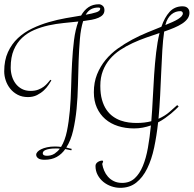

<svg xmlns="http://www.w3.org/2000/svg" viewBox="-20 -735 920 912"><path d="M318.8 -21Q311.5 -22.5 304.4 -23.9Q297.4 -25.4 290 -26.9Q273.4 -2.9 249.3 10.5Q225.1 23.9 191.9 23.9Q170.9 23.9 161.4 16.8Q151.9 9.8 151.9 0Q151.9 -6.8 158 -13.7Q164.1 -20.5 175.5 -26.1Q187 -31.7 203.6 -35.4Q220.2 -39.1 241.2 -39.1Q248.5 -39.1 255.9 -38.6Q263.2 -38.1 270 -37.1Q288.6 -66.9 297.9 -111.8Q307.1 -156.7 311.8 -210.2Q316.4 -263.7 317.9 -322Q319.3 -380.4 322.3 -436.8Q325.2 -493.2 331.5 -543.9Q337.9 -594.7 352.1 -632.8Q319.3 -629.4 282.7 -625.7Q246.1 -622.1 210.4 -614.3Q174.8 -606.4 142.3 -592.5Q109.9 -578.6 85 -555.4Q60.1 -532.2 45.4 -497.8Q30.8 -463.4 30.8 -414.1Q30.8 -393.6 36.6 -373.5Q42.5 -353.5 54.2 -337.9Q65.9 -322.3 83.7 -312.7Q101.6 -303.2 125 -303.2Q146 -303.2 161.4 -309.1Q176.8 -314.9 187.7 -323.2Q198.7 -331.5 206.3 -340.6Q213.9 -349.6 219.2 -356L224.1 -353Q219.7 -345.7 210.9 -332.3Q202.1 -318.8 188.5 -305.9Q174.8 -293 156 -283.4Q137.2 -273.9 112.8 -273.9Q85 -273.9 64 -284.9Q43 -295.9 28.8 -313.5Q14.6 -331.1 7.3 -352.8Q0 -374.5 0 -396Q0 -448.7 17.8 -487.5Q35.6 -526.4 65.2 -554Q94.7 -581.5 133.1 -599.9Q171.4 -618.2 211.9 -629.9Q252.4 -641.6 292.2 -648.7Q332 -655.8 365.2 -661.1Q379.4 -686.5 400.1 -700.7Q420.9 -714.8 450.2 -714.8Q459 -714.8 467.5 -707.8Q476.1 -700.7 476.1 -687Q476.1 -673.8 468.5 -665Q460.9 -656.2 447.3 -650.4Q433.6 -644.5 415.3 -641.1Q397 -637.7 375 -634.8Q363.8 -599.6 359.6 -550.8Q355.5 -502 353.5 -446.3Q351.6 -390.6 350.3 -331.5Q349.1 -272.5 343.8 -217.5Q338.4 -162.6 327.4 -115Q316.4 -67.4 294.9 -34.2Q301.3 -32.7 307.6 -31Q314 -29.3 320.8 -27.8ZM238.8 -4.9Q245.6 -9.8 252.2 -15.6Q258.8 -21.5 264.2 -28.8Q259.3 -29.8 254.9 -29.8Q250.5 -29.8 245.1 -29.8Q226.6 -29.8 214.6 -27.6Q202.6 -25.4 195.6 -22.2Q188.5 -19 185.8 -14.9Q183.1 -10.7 183.1 -6.8Q183.1 -1.5 187.7 1.7Q192.4 4.9 203.1 4.9Q211.4 4.9 220.2 2.9Q229 1 238.8 -4.9ZM446.8 -699.2Q427.2 -699.2 412.4 -691.2Q397.5 -683.1 387.2 -665Q418 -670.4 437 -676.5Q456.1 -682.6 456.1 -693.8Q456.1 -697.8 452.4 -698.5Q448.7 -699.2 446.8 -699.2ZM465.8 44.9Q468.3 60.1 474.9 75.7Q481.4 91.3 492.7 104.2Q503.9 117.2 520.8 125.5Q537.6 133.8 560.5 133.8Q595.7 133.8 619.4 112.3Q643.1 90.8 658.4 53.7Q673.8 16.6 682.6 -33Q691.4 -82.5 696.8 -139.2Q678.7 -132.8 658.7 -128.9Q638.7 -125 616.7 -125Q575.7 -125 540.5 -136.2Q505.4 -147.5 480 -169.4Q454.6 -191.4 440.2 -223.4Q425.8 -255.4 425.8 -296.9Q425.8 -343.8 440.9 -381.6Q456.1 -419.4 481.2 -450Q506.3 -480.5 539.3 -504.2Q572.3 -527.8 607.9 -546.9Q643.6 -565.9 679.4 -580.6Q715.3 -595.2 746.6 -607.9Q761.7 -652.3 785.6 -678.7Q809.6 -705.1 847.7 -705.1Q851.6 -705.1 856.9 -704.1Q862.3 -703.1 867.4 -700Q872.6 -696.8 876.2 -690.7Q879.9 -684.6 879.9 -674.8Q879.9 -658.7 870.6 -646Q861.3 -633.3 845.2 -622.8Q829.1 -612.3 807.1 -603Q785.2 -593.8 759.8 -585Q753.9 -544.9 751 -495.6Q748 -446.3 745.8 -392.3Q743.7 -338.4 740.7 -281.7Q737.8 -225.1 732.9 -170.9Q763.7 -184.6 784.2 -202.6Q804.7 -220.7 821.8 -235.8L828.6 -229Q822.8 -223.1 813.7 -214.4Q804.7 -205.6 792.2 -195.3Q779.8 -185.1 764.4 -174.1Q749 -163.1 731 -153.8Q724.1 -90.3 712.2 -33.9Q700.2 22.5 679.4 64.9Q658.7 107.4 627.4 132.3Q596.2 157.2 550.8 157.2Q529.8 157.2 508.8 149.9Q487.8 142.6 471.2 129.2Q454.6 115.7 444.1 96.4Q433.6 77.1 433.6 53.2Q433.6 47.4 436.5 42.7Q439.5 38.1 444.1 34.9Q448.7 31.7 454.3 29.8Q460 27.8 465.8 27.8Q469.7 27.8 469.7 32.2Q469.7 34.7 467.8 37.8Q465.8 41 465.8 44.9ZM628.9 -150.9Q668 -150.9 698.7 -159.2Q703.1 -212.4 705.8 -269Q708.5 -325.7 712.2 -380.4Q715.8 -435.1 721.7 -485.6Q727.5 -536.1 737.8 -578.1Q707 -567.9 674.3 -556.4Q641.6 -544.9 610.4 -530.5Q579.1 -516.1 551 -497.6Q522.9 -479 502 -454.6Q481 -430.2 468.8 -398.7Q456.5 -367.2 456.5 -327.1Q456.5 -289.1 464.4 -261.2Q472.2 -233.4 485.6 -213.9Q499 -194.3 516.4 -181.9Q533.7 -169.4 553 -162.6Q572.3 -155.8 591.8 -153.3Q611.3 -150.9 628.9 -150.9ZM836.9 -682.1Q825.7 -682.1 814.9 -678.5Q804.2 -674.8 794.7 -667Q785.2 -659.2 777.6 -646.7Q770 -634.3 765.6 -616.2Q783.7 -623.5 799.1 -630.4Q814.5 -637.2 825.4 -644Q836.4 -650.9 842.5 -657.7Q848.6 -664.6 848.6 -671.9Q848.6 -674.8 845.7 -678.5Q842.8 -682.1 836.9 -682.1Z"/></svg>

Font: Stalemate
Style: Regular
Weight: 400
Designer: Astigmatic (AOETI)
Foundry: Astigmatic (AOETI)
Version: Version 001.000